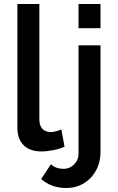

<svg xmlns="http://www.w3.org/2000/svg" viewBox="-20 -750 589 961"><path d="M187 8Q214 8 247 1.5Q280 -5 303 -16L287 -102Q255 -89 234 -89Q207 -89 192 -105.5Q177 -122 177 -151V-730H67V-111Q67 -54 98.5 -23Q130 8 187 8ZM483 -730H373V-609H483ZM433 141Q457 116 470 83Q483 50 483 11V-523H373V19Q373 51 351 73Q329 95 299 95Q259 95 235 72L186 146Q237 191 312 191Q383 191 433 141Z"/></svg>

Font: RT Raleway SemiBold
Style: Regular
Weight: 400
Designer: Matt McInerney, Pablo Impallari, Rodrigo Fuenzalida — Edited by Milan Moffatt in April 2016
Foundry: Matt McInerney, Pablo Impallari, Rodrigo Fuenzalida — Edited by Milan Moffatt in April 2016
Version: Version 3.001